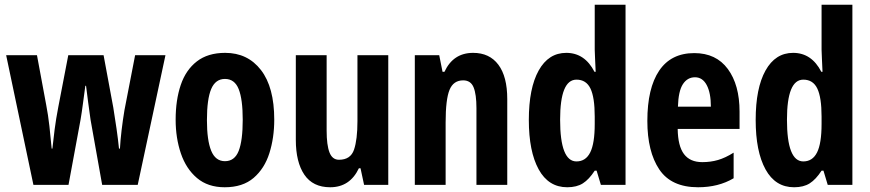

<svg xmlns="http://www.w3.org/2000/svg" viewBox="-20 -780 3672 810"><path d="M362 -275Q357 -309 352 -347.5Q347 -386 343 -418H340Q335 -382 330 -343.5Q325 -305 320 -276L269 0H121L6 -547H136L175 -337Q183 -296 188.5 -247.5Q194 -199 198 -153H201Q205 -191 210.5 -234Q216 -277 226 -329L268 -547H417L458 -326Q465 -283 471.5 -238Q478 -193 482 -153H486Q488 -189 493 -231Q498 -273 505 -315L550 -547H678L561 0H411Z M1137 -275Q1137 -199 1116.5 -134Q1096 -69 1050 -29.5Q1004 10 928 10Q857 10 811 -29Q765 -68 743 -133Q721 -198 721 -275Q721 -358 742.5 -421.5Q764 -485 810.5 -521Q857 -557 930 -557Q1025 -557 1081 -484.5Q1137 -412 1137 -275ZM853 -273Q853 -188 871 -144Q889 -100 929 -100Q970 -100 987 -143.5Q1004 -187 1004 -275Q1004 -361 987 -404Q970 -447 929 -447Q889 -447 871 -404.5Q853 -362 853 -273Z M1618 -547V0H1516L1501 -70H1494Q1456 10 1373 10Q1300 10 1264 -43Q1228 -96 1228 -190V-547H1358V-229Q1358 -168 1370 -137Q1382 -106 1410 -106Q1459 -106 1473.5 -148.5Q1488 -191 1488 -269V-547Z M1976 -557Q2045 -557 2082.5 -507Q2120 -457 2120 -362V0H1990V-324Q1990 -382 1978 -411.5Q1966 -441 1934 -441Q1893 -441 1876.5 -401Q1860 -361 1860 -263V0H1730V-547H1833L1847 -477H1855Q1892 -557 1976 -557Z M2373 10Q2294 10 2252.5 -65.5Q2211 -141 2211 -274Q2211 -408 2252.5 -482.5Q2294 -557 2369 -557Q2447 -557 2488 -477H2493Q2492 -509 2490.5 -531.5Q2489 -554 2489 -570V-760H2619V0H2515L2497 -60H2489Q2465 -23 2439 -6.5Q2413 10 2373 10ZM2412 -99Q2451 -99 2470 -137Q2489 -175 2489 -257V-288Q2489 -369 2471 -406.5Q2453 -444 2412 -444Q2343 -444 2343 -275Q2343 -99 2412 -99Z M2909 -556Q3001 -556 3050.5 -489Q3100 -422 3100 -309V-236H2839Q2840 -164 2865.5 -130Q2891 -96 2943 -96Q2978 -96 3009 -105Q3040 -114 3075 -136V-28Q3011 10 2925 10Q2812 10 2761.5 -65Q2711 -140 2711 -270Q2711 -408 2761 -482Q2811 -556 2909 -556ZM2912 -454Q2880 -454 2861 -425Q2842 -396 2840 -330H2979Q2979 -388 2961.5 -421Q2944 -454 2912 -454Z M3330 10Q3251 10 3209.5 -65.5Q3168 -141 3168 -274Q3168 -408 3209.5 -482.5Q3251 -557 3326 -557Q3404 -557 3445 -477H3450Q3449 -509 3447.5 -531.5Q3446 -554 3446 -570V-760H3576V0H3472L3454 -60H3446Q3422 -23 3396 -6.5Q3370 10 3330 10ZM3369 -99Q3408 -99 3427 -137Q3446 -175 3446 -257V-288Q3446 -369 3428 -406.5Q3410 -444 3369 -444Q3300 -444 3300 -275Q3300 -99 3369 -99Z"/></svg>

Font: Noto Sans ExtraCondensed
Style: Bold
Weight: 700
Width: 2
Designer: Monotype Design Team
Foundry: Monotype Imaging Inc.
Version: Version 2.013; ttfautohint (v1.8.4.7-5d5b)